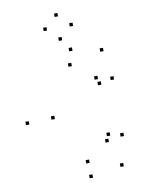

<svg xmlns="http://www.w3.org/2000/svg" viewBox="-104 -1036 828 1126"><g transform="rotate(-10 310.0 -472.5)"><path d="M545.8 -12.8V-32.8H525.8V-12.8ZM577.5 -187.3V-207.3H557.5V-187.3ZM499 -203.8V-223.8H479V-203.8ZM484.7 -168.2V-188.2H464.7V-168.2ZM351.8 -67.3V-87.3H331.8V-67.3ZM195.7 -355.7V-375.7H175.7V-355.7ZM347.6 -643.9V-663.9H327.6V-643.9ZM485.5 -542.6V-562.6H465.5V-542.6ZM499.4 -507V-527H479.4V-507ZM577.9 -523.9V-543.9H557.9V-523.9ZM546.2 -698.5V-718.5H526.2V-698.5ZM367.3 -732.4V-752.4H347.3V-732.4ZM42.8 -350.2V-370.2H22.8V-350.2ZM356.5 21.6V1.6H336.5V21.6ZM395.9 -875.1V-895.1H375.9V-875.1ZM318.3 -945.8V-965.8H298.3V-945.8ZM240.8 -875.1V-895.1H220.8V-875.1ZM318.3 -803.2V-823.2H298.3V-803.2Z"/></g></svg>

Font: Monaspace Xenon Dots Var
Style: Regular
Weight: 400
Designer: Riley Cran and the Lettermatic Team
Version: Version 1.100 (Monaspace Xenon Dots)